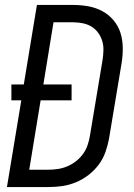

<svg xmlns="http://www.w3.org/2000/svg" viewBox="-20 -755 540 775"><path d="M8 0 66 -350H26V-414H76L129 -735H276Q307 -735 337 -729.5Q367 -724 393 -710Q419 -696 438 -673.5Q457 -651 466 -623Q475 -595 475.5 -563.5Q476 -532 471 -501L420 -195Q415 -168 405.5 -141Q396 -114 378.5 -90.5Q361 -67 337 -48.5Q313 -30 286 -19Q259 -8 231.5 -4Q204 0 176 0ZM176 -70Q195 -70 214.5 -73Q234 -76 252.5 -84Q271 -92 287 -104.5Q303 -117 315 -133.5Q327 -150 333.5 -169Q340 -188 343 -207L394 -513Q397 -532 397.5 -552Q398 -572 392.5 -590Q387 -608 376 -623Q365 -638 349.5 -647.5Q334 -657 314.5 -661Q295 -665 276 -665H196L155 -414H269V-350H144L98 -70Z"/></svg>

Font: Iosevka Curly Oblique
Style: Regular
Weight: 400
Italic angle: -9°
Monospace: yes
Designer: Belleve Invis
Foundry: Belleve Invis
Version: Version 11.1.0; ttfautohint (v1.8.3)